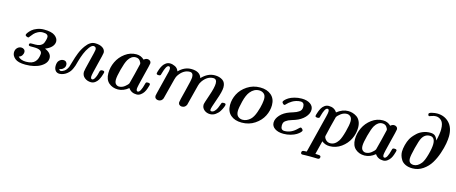

<svg xmlns="http://www.w3.org/2000/svg" viewBox="-49 -1413 5495 2314"><g transform="rotate(15 2698.5 -255.5)"><path d="M70.8 -96.2Q70.8 -131.3 92.3 -153.6Q113.8 -175.8 143.1 -175.8Q164.1 -175.8 178 -163.3Q191.9 -150.9 191.9 -129.9Q191.9 -110.8 179 -90.3Q166 -69.8 139.2 -62Q173.3 -24.9 238.8 -24.9Q277.8 -24.9 305.9 -34.4Q334 -43.9 349.6 -61.5Q365.2 -79.1 372.1 -94.5Q378.9 -109.9 383.8 -131.8Q387.7 -149.9 388.2 -162.1Q388.2 -218.3 288.1 -217.8H245.1Q220.2 -217.8 220.2 -232.9Q220.2 -249 234.9 -252.9Q237.8 -253.9 253.9 -253.9H295.9Q362.8 -253.9 390.1 -293.9Q396 -302.7 404.5 -330.3Q413.1 -357.9 413.1 -377Q413.1 -418.9 346.2 -418.9H344.2Q313.5 -418.9 284.2 -403.6Q254.9 -388.2 239 -370.1Q223.1 -352.1 210 -335Q196.8 -317.9 195.8 -316.9Q191.9 -314.9 188 -314.9Q178.2 -314.9 165.5 -321.5Q152.8 -328.1 152.8 -336.9Q152.8 -346.7 166.5 -365.7Q180.2 -384.8 203.1 -405.3Q226.1 -425.8 266.1 -440.9Q306.2 -456.1 351.1 -456.1Q446.3 -456.1 487.5 -424.6Q528.8 -393.1 528.8 -354Q528.8 -317.9 501 -287.4Q473.1 -256.8 420.9 -236.8Q503.9 -202.6 503.9 -139.9Q503.9 -77.1 430.9 -33Q357.9 11.2 241.2 11.2Q149.4 11.2 110.1 -22Q70.8 -55.2 70.8 -96.2Z M597.7 -68.8Q597.7 -116.7 621.1 -138.9Q644.5 -161.1 671.9 -161.1Q694.8 -161.1 707.3 -147.5Q719.7 -133.8 719.7 -113.8Q719.7 -102.5 715.8 -89.8Q711.9 -77.1 694.8 -62Q677.7 -46.9 650.9 -43.9Q656.7 -25.9 671.9 -25.9Q690.9 -25.9 716.8 -43.5Q742.7 -61 760.7 -103Q767.6 -120.1 781.7 -173.1Q795.9 -226.1 817.9 -282Q839.8 -337.9 874.5 -384.8Q926.3 -455.6 986.6 -455.8Q1046.9 -456.1 1081.8 -432.6Q1116.7 -409.2 1116.7 -371.1Q1116.7 -356.9 1081.3 -219Q1045.9 -81.1 1045.9 -56.2Q1045.9 -26.4 1064.9 -25.9Q1083 -25.9 1098.6 -57.1Q1109.9 -78.1 1116.2 -100.6Q1122.6 -123 1124.8 -135Q1127 -147 1133.3 -154.5Q1139.6 -162.1 1152.8 -162.1H1158.7Q1183.6 -162.1 1183.6 -146Q1183.6 -144 1180.2 -129.6Q1176.8 -115.2 1167.7 -90.6Q1158.7 -65.9 1145.8 -43.9Q1132.8 -22 1109.9 -5.4Q1086.9 11.2 1059.6 11.2Q1013.7 11.2 979.7 -15.4Q945.8 -42 945.8 -87.9Q945.8 -105 979.2 -236.6Q1012.7 -368.2 1012.7 -381.8Q1012.7 -401.9 1002.2 -410.4Q991.7 -418.9 980 -418.9Q955.1 -418.9 927 -380.4Q898.9 -341.8 879.4 -293.9Q859.9 -246.1 845.7 -195.8Q844.7 -193.8 838.6 -170.4Q832.5 -147 828.6 -134.5Q824.7 -122.1 814.2 -98.1Q803.7 -74.2 792.2 -58.6Q780.8 -43 761.2 -26.4Q741.7 -9.8 717.8 0Q691.9 11.2 666.5 11.2Q633.3 11.2 615.5 -11.2Q597.7 -33.7 597.7 -68.8Z M1234.4 -149.9Q1234.4 -223.1 1267.3 -292.5Q1300.3 -361.8 1363.8 -408.9Q1427.2 -456.1 1504.4 -456.1Q1561.5 -456.1 1602.5 -416Q1624.5 -435.1 1647.5 -435.1Q1665.5 -435.1 1679 -424.1Q1692.4 -413.1 1692.4 -393.1Q1692.4 -380.9 1653.8 -230.5Q1615.2 -80.1 1615.2 -57.1Q1615.2 -26.4 1634.3 -25.9Q1667.5 -25.9 1695.3 -138.2Q1698.2 -152.3 1703.4 -157.2Q1708.5 -162.1 1723.1 -162.1H1727.5Q1753.4 -162.1 1753.4 -145Q1752.4 -139.2 1750 -128.7Q1747.6 -118.2 1738 -91.1Q1728.5 -64 1715.3 -43.5Q1702.1 -22.9 1679.2 -5.9Q1656.2 11.2 1628.4 11.2Q1561.5 11.2 1526.4 -41Q1464.4 10.7 1394.5 11.2Q1326.7 11.2 1280.5 -29.3Q1234.4 -69.8 1234.4 -149.9ZM1342.3 -97.2Q1342.3 -59.1 1359.9 -42.5Q1377.4 -25.9 1399.4 -25.9Q1436.5 -25.9 1469.5 -51.5Q1502.4 -77.1 1512.2 -97.2Q1514.2 -101.1 1545.2 -224.6Q1576.2 -348.1 1576.2 -354Q1576.2 -372.1 1557.9 -395.5Q1539.6 -418.9 1504.4 -418.9Q1450.2 -418.9 1412.6 -356.9Q1389.6 -316.9 1366 -227.1Q1342.3 -137.2 1342.3 -97.2Z M1798.3 -298.8Q1798.3 -301.8 1801.8 -316.4Q1805.2 -331.1 1814.2 -355Q1823.2 -378.9 1836.7 -400.9Q1850.1 -422.9 1873 -439Q1896 -455.1 1923.3 -455.1Q1954.1 -455.1 1987.1 -439Q2020 -422.9 2033.2 -384.8Q2102.1 -455.6 2187 -456.1Q2297.9 -456.1 2320.3 -377.9Q2394.5 -456.1 2482.4 -456.1Q2539.6 -456.1 2579.3 -429.9Q2619.1 -403.8 2619.1 -341.8Q2619.1 -292 2578.1 -178Q2537.1 -64 2537.1 -43.9Q2537.1 -25.9 2553.2 -25.9Q2574.2 -25.9 2592.3 -45.4Q2610.4 -64.9 2619.9 -87.4Q2629.4 -109.9 2637.2 -131.8Q2645 -153.8 2646 -154.8Q2650.9 -161.6 2667 -162.1H2677.2Q2697.3 -162.1 2697.3 -145Q2697.3 -136.2 2687.7 -112.5Q2678.2 -88.9 2660.6 -60.5Q2643.1 -32.2 2612.1 -10.5Q2581.1 11.2 2545.4 11.2Q2502.4 11.2 2471.9 -13.9Q2441.4 -39.1 2441.4 -79.1Q2441.4 -95.2 2479.2 -203.6Q2517.1 -312 2517.1 -363.8Q2517.1 -418.9 2472.2 -418.9Q2400.4 -418.9 2345.2 -344.2Q2324.2 -315.4 2317.4 -286.1Q2253.4 -32.2 2251 -26.9Q2233.9 11.2 2193.4 11.2Q2174.3 11.2 2161.9 -0.5Q2149.4 -12.2 2149.4 -30.8Q2149.4 -44.9 2186.3 -188Q2223.1 -331.1 2223.1 -362.8Q2223.1 -418.9 2179.2 -418.9Q2099.1 -418.9 2041 -330.1Q2031.2 -314.9 2022 -280.8Q1960.9 -36.6 1957 -27.8Q1940.9 11.2 1899.4 11.2Q1880.4 11.2 1867.2 -0.5Q1854 -12.2 1854 -30.8Q1854 -38.6 1861.3 -66.9L1924.3 -319.8Q1924.3 -321.8 1928.2 -335Q1932.1 -348.1 1934.6 -362.1Q1937 -376 1937 -387.2Q1937 -418 1917 -418Q1898.9 -418 1884.5 -389.4Q1870.1 -360.8 1861.1 -326.9Q1852.1 -293 1850.1 -291Q1844.2 -282.2 1830.1 -282.2H1823.2Q1798.3 -281.7 1798.3 -298.8Z M2750 -158.2Q2750 -229 2783.9 -295.9Q2817.9 -362.8 2888.4 -409.4Q2959 -456.1 3048.8 -456.1Q3134.8 -456.1 3187 -411.1Q3239.3 -366.2 3239.3 -286.1Q3239.3 -216.3 3205.6 -149.7Q3171.9 -83 3101.6 -35.9Q3031.2 11.2 2939 11.2Q2852.1 11.2 2801 -33.4Q2750 -78.1 2750 -158.2ZM2859.9 -112.8Q2859.9 -65.9 2884.5 -45.4Q2909.2 -24.9 2941.9 -24.9Q2991.7 -24.9 3036.1 -64.9Q3069.3 -95.7 3092.3 -161.9Q3115.2 -228 3122.1 -272Q3128.9 -315.9 3128.9 -332Q3128.9 -378.9 3104 -398.9Q3079.1 -418.9 3045.9 -418.9Q2981.9 -418.9 2936 -361.8Q2901.9 -319.8 2880.9 -234.9Q2859.9 -149.9 2859.9 -112.8Z M3312 -89.8Q3312 -137.7 3354 -184.3Q3396 -231 3469.7 -256.8Q3478.5 -259.8 3506.6 -268.8Q3534.7 -277.8 3546.1 -283.4Q3557.6 -289.1 3575.7 -300Q3593.8 -311 3601.3 -326.9Q3608.9 -342.8 3608.9 -363.8Q3608.9 -418.9 3562 -418.9Q3535.2 -418.9 3507.6 -410.4Q3480 -401.9 3460.4 -389.9Q3440.9 -377.9 3425.3 -365.5Q3409.7 -353 3402.8 -344.2L3395 -335.9Q3387.2 -328.1 3380.9 -328.1Q3373 -328.1 3362.5 -339.1Q3352.1 -350.1 3352.1 -357.9Q3352.1 -366.7 3366.9 -382.8Q3381.8 -398.9 3408 -415.5Q3434.1 -432.1 3477.1 -444.1Q3520 -456.1 3566.9 -456.1Q3632.8 -456.1 3673.3 -428.5Q3713.9 -400.9 3713.9 -355Q3713.9 -305.2 3670.4 -259Q3627 -212.9 3556.6 -188Q3547.9 -185.1 3516.8 -175Q3485.8 -165 3475.8 -159.9Q3465.8 -154.8 3447.8 -143.3Q3429.7 -131.8 3423.3 -116.9Q3417 -102.1 3417 -80.1Q3417 -24.9 3463.9 -24.9Q3549.8 -24.9 3619.6 -97.2Q3638.7 -116.2 3645 -116.2Q3652.8 -116.2 3663.8 -105.2Q3674.8 -94.2 3674.8 -85.9Q3674.8 -77.1 3659.9 -61.5Q3645 -45.9 3618.9 -29.5Q3592.8 -13.2 3550.3 -1Q3507.8 11.2 3460.9 11.2Q3394 11.2 3353 -16.4Q3312 -43.9 3312 -89.8Z M3726.6 173.8Q3726.6 147 3756.8 147H3759.8Q3768.6 147 3788.6 145Q3790.5 136.2 3795.7 117.7Q3800.8 99.1 3802.7 89.8L3906.7 -326.2Q3918 -371.1 3917.5 -388.2Q3917.5 -418 3898.4 -418Q3880.4 -418 3866 -389.9Q3851.6 -361.8 3842.5 -327.9Q3833.5 -293.9 3832.5 -292Q3826.7 -282.2 3809.6 -282.2Q3779.8 -282.2 3779.8 -297.9Q3779.8 -300.8 3783.2 -315.4Q3786.6 -330.1 3795.7 -354Q3804.7 -377.9 3817.6 -400.4Q3830.6 -422.9 3853.5 -439Q3876.5 -455.1 3904.8 -455.1Q3973.6 -455.1 4006.8 -401.9Q4075.7 -456.1 4145.5 -456.1Q4173.3 -456.1 4200.4 -448.5Q4227.5 -440.9 4254.2 -423.3Q4280.8 -405.8 4296.6 -372.3Q4312.5 -338.9 4312.5 -292Q4312.5 -218.8 4279.1 -150.4Q4245.6 -82 4180.7 -35.4Q4115.7 11.2 4036.6 11.2Q3979.5 11.2 3938.5 -22.9L3896.5 145Q3920.4 147 3933.6 147Q3964.4 147 3964.8 166Q3964.8 193.8 3937.5 193.8Q3934.6 193.8 3921.1 193.4Q3907.7 192.9 3884.3 192.4Q3860.8 191.9 3833.5 191.9Q3803.7 191.9 3785.2 192.4Q3766.6 192.9 3759.5 193.4Q3752.4 193.8 3750.5 193.8Q3726.6 193.8 3726.6 173.8ZM3957.5 -92.8Q3957.5 -70.8 3979.5 -47.9Q4001.5 -24.9 4035.6 -24.9Q4092.8 -24.9 4133.8 -86.9Q4157.7 -124 4181.2 -211.9Q4204.6 -299.8 4204.6 -342.8Q4204.6 -383.8 4184.6 -401.4Q4164.6 -418.9 4140.6 -418.9Q4100.6 -418.9 4065.2 -392.6Q4029.8 -366.2 4019.5 -345.2Q4016.6 -340.3 3987.1 -219Q3957.5 -97.7 3957.5 -92.8Z M4311.5 -149.9Q4311.5 -223.1 4344.5 -292.5Q4377.4 -361.8 4440.9 -408.9Q4504.4 -456.1 4581.5 -456.1Q4638.7 -456.1 4679.7 -416Q4701.7 -435.1 4724.6 -435.1Q4742.7 -435.1 4756.1 -424.1Q4769.5 -413.1 4769.5 -393.1Q4769.5 -380.9 4731 -230.5Q4692.4 -80.1 4692.4 -57.1Q4692.4 -26.4 4711.4 -25.9Q4744.6 -25.9 4772.5 -138.2Q4775.4 -152.3 4780.5 -157.2Q4785.6 -162.1 4800.3 -162.1H4804.7Q4830.6 -162.1 4830.6 -145Q4829.6 -139.2 4827.1 -128.7Q4824.7 -118.2 4815.2 -91.1Q4805.7 -64 4792.5 -43.5Q4779.3 -22.9 4756.3 -5.9Q4733.4 11.2 4705.6 11.2Q4638.7 11.2 4603.5 -41Q4541.5 10.7 4471.7 11.2Q4403.8 11.2 4357.7 -29.3Q4311.5 -69.8 4311.5 -149.9ZM4419.4 -97.2Q4419.4 -59.1 4437 -42.5Q4454.6 -25.9 4476.6 -25.9Q4513.7 -25.9 4546.6 -51.5Q4579.6 -77.1 4589.4 -97.2Q4591.3 -101.1 4622.3 -224.6Q4653.3 -348.1 4653.3 -354Q4653.3 -372.1 4635 -395.5Q4616.7 -418.9 4581.5 -418.9Q4527.3 -418.9 4489.7 -356.9Q4466.8 -316.9 4443.1 -227.1Q4419.4 -137.2 4419.4 -97.2Z M4897.5 -150.9Q4897.5 -188 4909.9 -236.1Q4922.4 -284.2 4940.4 -316.9Q4950.2 -335 4965.3 -354Q4980.5 -373 5008.3 -399.4Q5036.1 -425.8 5078.1 -442.9Q5120.1 -460 5168.5 -460Q5211.4 -460 5231.4 -440.4Q5251.5 -420.9 5262.2 -387.2Q5284.2 -478 5284.2 -532.2Q5284.2 -608.4 5253.7 -638.7Q5223.1 -668.9 5183.1 -668.9Q5159.2 -668.9 5133.3 -658.9Q5107.4 -648.9 5103.5 -648.9Q5095.7 -648.9 5091.6 -657Q5087.4 -665 5087.4 -670.9Q5087.4 -688 5124.8 -696.5Q5162.1 -705.1 5188.5 -705.1Q5279.3 -705.1 5338.4 -645.5Q5397.5 -585.9 5397.5 -477.1Q5397.5 -439 5387.9 -383.5Q5378.4 -328.1 5354.5 -257.6Q5330.6 -187 5294.9 -128.4Q5259.3 -69.8 5200.2 -29.3Q5141.1 11.2 5070.3 11.2Q5018.6 11.2 4981.9 -6.3Q4945.3 -23.9 4928.2 -51.5Q4911.1 -79.1 4904.3 -103.5Q4897.5 -127.9 4897.5 -150.9ZM5010.3 -97.2Q5010.3 -32.2 5074.2 -32.2Q5124 -32.2 5167.5 -86.9Q5193.4 -121.1 5215.8 -203.6Q5238.3 -286.1 5238.3 -335Q5238.3 -422.9 5173.3 -422.9Q5112.3 -422.9 5079.1 -363.8Q5061 -333 5035.6 -232.7Q5010.3 -132.3 5010.3 -97.2Z"/></g></svg>

Font: CMU Serif
Style: BoldItalic
Weight: 700
Italic angle: -14.04°
Version: Version 0.7.0